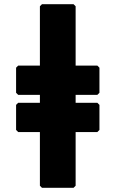

<svg xmlns="http://www.w3.org/2000/svg" viewBox="-20 -887 553 919"><path d="M171 -395H67L57 -385V-265L67 -255H171V2L181 12H332L342 2V-255H446L456 -265V-385L446 -395H342V-433H446L456 -443V-563L446 -573H342V-857L332 -867H181L171 -857V-573H67L57 -563V-443L67 -433H171Z"/></svg>

Font: Hussar Woodtype
Style: Ultra
Weight: 900
Foundry: Cannot Into Space Fonts
Version: Version 1.07